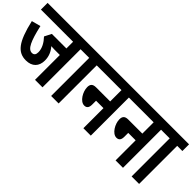

<svg xmlns="http://www.w3.org/2000/svg" viewBox="40 -1254 1886 1886"><g transform="rotate(45 982.5 -311.0)"><path d="M551 -529H623V-622H0V-529H447V-436H245L208 -364C249 -321 279 -269 279 -216C279 -183 267 -165 238 -165C184 -165 150 -240 111 -411L17 -386C72 -146 137 -71 248 -71C334 -71 382 -122 382 -203C382 -260 361 -308 326 -347C341 -346 358 -345 373 -345H447V0H551Z M775 -529H847V-622H611V-529H671V0H775Z M835 -622V-529H1119V-372H923C875 -372 860 -349 860 -312C860 -249 910 -163 967 -163C1001 -163 1016 -184 1016 -226V-279H1119V0H1222V-529H1294V-622Z M1282 -622V-529H1566V-372H1370C1322 -372 1307 -349 1307 -312C1307 -249 1357 -163 1414 -163C1448 -163 1463 -184 1463 -226V-279H1566V0H1669V-529H1741V-622Z M1893 -529H1965V-622H1729V-529H1789V0H1893Z"/></g></svg>

Font: Noto Sans Devanagari ExtraCondensed SemiBold
Style: Regular
Weight: 600
Width: 2
Designer: Jelle Bosma - Monotype Design Team
Foundry: Monotype Imaging Inc.
Version: Version 2.004